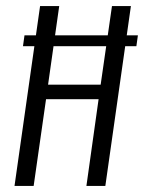

<svg xmlns="http://www.w3.org/2000/svg" viewBox="-20 -611 473 631"><path d="M27.7 0 111.7 -591H174.6L138 -332.8H310.8L348 -591H410.2L326.2 0H264L304 -284.9H131.3L90.6 0ZM55.5 -459.2 60.5 -494.9H433.2L428.2 -459.2Z"/></svg>

Font: Alumni Sans Thin
Style: Italic
Weight: 100
Italic angle: -8°
Designer: Robert E. Leuschke
Foundry: Robert E. Leuschke
Version: Version 1.016